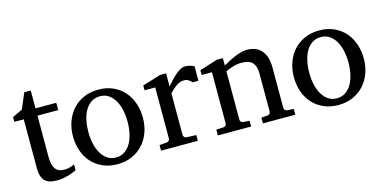

<svg xmlns="http://www.w3.org/2000/svg" viewBox="-63 -926 2513 1261"><g transform="rotate(-15 1193.0 -295.5)"><path d="M333 -21Q314.5 -11.7 292.5 -4.4Q273.9 2 249.5 7.1Q225.1 12.2 198.2 12.2Q141.6 12.2 116.2 -14.2Q90.8 -40.5 90.8 -100.1V-432.1H26.9V-464.8L95.2 -497.1L140.1 -603H184.1V-481.9H325.2V-432.1H184.1V-152.8Q184.1 -123 189.2 -102.3Q194.3 -81.5 204.3 -68.6Q214.4 -55.7 229.2 -49.8Q244.1 -43.9 264.2 -43.9Q278.8 -43.9 291.3 -46.4Q303.7 -48.8 313 -52.2Q323.7 -56.2 333 -61Z M745.6 -241.2Q745.6 -282.2 737.5 -319.8Q729.5 -357.4 712.9 -386.2Q696.3 -415 671.4 -432.1Q646.5 -449.2 612.8 -449.2Q578.1 -449.2 552.7 -432.1Q527.3 -415 511 -386.2Q494.6 -357.4 486.8 -319.8Q479 -282.2 479 -241.2Q479 -200.7 487.1 -163.1Q495.1 -125.5 511.7 -96.7Q528.3 -67.9 553.2 -50.5Q578.1 -33.2 611.8 -33.2Q646 -33.2 671.4 -50.3Q696.8 -67.4 713.1 -96.2Q729.5 -125 737.5 -162.6Q745.6 -200.2 745.6 -241.2ZM849.6 -240.2Q849.6 -187 832.8 -140.9Q815.9 -94.7 784.9 -60.8Q753.9 -26.9 709.7 -7.3Q665.5 12.2 610.8 12.2Q556.2 12.2 512.2 -7.1Q468.3 -26.4 437.5 -60.1Q406.7 -93.8 390.4 -139.9Q374 -186 374 -240.2Q374 -293.5 390.6 -339.8Q407.2 -386.2 438.5 -420.7Q469.7 -455.1 513.9 -474.6Q558.1 -494.1 613.8 -494.1Q669.4 -494.1 713.4 -474.1Q757.3 -454.1 787.6 -419.7Q817.9 -385.3 833.7 -339.1Q849.6 -293 849.6 -240.2Z M1225.6 -379.9Q1215.8 -391.1 1203.1 -399.2Q1190.4 -407.2 1171.9 -407.2Q1147.5 -407.2 1122.6 -390.9Q1097.7 -374.5 1071.8 -345.2V-64Q1071.8 -54.7 1077.6 -48.8Q1083.5 -43 1092.8 -42L1158.7 -39.1V0H908.7V-38.1L958 -42Q966.8 -43 972.9 -48.8Q979 -54.7 979 -64V-411.1H906.7V-443.8L1030.8 -481.9H1071.8V-393.1Q1082.5 -404.8 1097.9 -422.1Q1113.3 -439.5 1130.9 -455.6Q1148.4 -471.7 1167.2 -482.9Q1186 -494.1 1203.6 -494.1Q1211.4 -494.1 1220.2 -492.7Q1229 -491.2 1237.3 -489Q1245.6 -486.8 1252.7 -484.1Q1259.8 -481.4 1264.6 -479V-379.9Z M1601.1 0V-39.1L1643.1 -42Q1651.9 -43 1658 -48.8Q1664.1 -54.7 1664.1 -64V-324.2Q1664.1 -371.6 1642.1 -396.2Q1620.1 -420.9 1567.9 -420.9Q1539.1 -420.9 1511.2 -412.8Q1483.4 -404.8 1458 -392.1V-64Q1458 -54.7 1463.9 -48.8Q1469.7 -43 1479 -42L1521 -39.1V0H1294.9V-39.1L1343.8 -42Q1353 -43 1358.9 -48.8Q1364.7 -54.7 1364.7 -64V-411.1H1294.9V-443.8L1417 -481.9H1458V-432.1Q1479 -443.8 1500.7 -455.1Q1522.5 -466.3 1543.9 -475.1Q1565.4 -483.9 1585.4 -489Q1605.5 -494.1 1623 -494.1Q1688.5 -494.1 1722.7 -453.6Q1756.8 -413.1 1756.8 -339.8V-64Q1756.8 -54.7 1762.9 -48.8Q1769 -43 1777.8 -42L1821.8 -39.1V0Z M2247.6 -241.2Q2247.6 -282.2 2239.5 -319.8Q2231.4 -357.4 2214.8 -386.2Q2198.2 -415 2173.3 -432.1Q2148.4 -449.2 2114.7 -449.2Q2080.1 -449.2 2054.7 -432.1Q2029.3 -415 2012.9 -386.2Q1996.6 -357.4 1988.8 -319.8Q1981 -282.2 1981 -241.2Q1981 -200.7 1989 -163.1Q1997.1 -125.5 2013.7 -96.7Q2030.3 -67.9 2055.2 -50.5Q2080.1 -33.2 2113.8 -33.2Q2147.9 -33.2 2173.3 -50.3Q2198.7 -67.4 2215.1 -96.2Q2231.4 -125 2239.5 -162.6Q2247.6 -200.2 2247.6 -241.2ZM2351.6 -240.2Q2351.6 -187 2334.7 -140.9Q2317.9 -94.7 2286.9 -60.8Q2255.9 -26.9 2211.7 -7.3Q2167.5 12.2 2112.8 12.2Q2058.1 12.2 2014.2 -7.1Q1970.2 -26.4 1939.5 -60.1Q1908.7 -93.8 1892.3 -139.9Q1876 -186 1876 -240.2Q1876 -293.5 1892.6 -339.8Q1909.2 -386.2 1940.4 -420.7Q1971.7 -455.1 2015.9 -474.6Q2060.1 -494.1 2115.7 -494.1Q2171.4 -494.1 2215.3 -474.1Q2259.3 -454.1 2289.6 -419.7Q2319.8 -385.3 2335.7 -339.1Q2351.6 -293 2351.6 -240.2Z"/></g></svg>

Font: BabelStone Ogham Pictish
Style: Regular
Weight: 400
Designer: Andrew West
Foundry: BabelStone
Version: Version 1.02 March 14, 2022